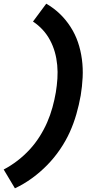

<svg xmlns="http://www.w3.org/2000/svg" viewBox="-71 -861 591 1042"><path d="M10 161 -51 59Q-11 38 24.5 10.5Q60 -17 90 -49.5Q120 -82 144 -120Q168 -158 185 -197Q202 -236 213.5 -277.5Q225 -319 232 -360Q238 -397 240.5 -434Q243 -471 239.5 -508Q236 -545 226.5 -578.5Q217 -612 200.5 -643Q184 -674 160.5 -699.5Q137 -725 108 -744L180 -841Q220 -818 253 -786.5Q286 -755 311.5 -715.5Q337 -676 352 -632Q367 -588 373.5 -539.5Q380 -491 377.5 -441Q375 -391 367 -343Q358 -292 343.5 -241.5Q329 -191 307.5 -143.5Q286 -96 255 -50.5Q224 -5 186 34Q148 73 103.5 105.5Q59 138 10 161Z"/></svg>

Font: iosevka_custom_sans_ss08 Heavy
Style: Italic
Weight: 900
Italic angle: -10°
Designer: Belleve Invis
Foundry: Belleve Invis
Version: Version 10.3.0; ttfautohint (v1.8.3)